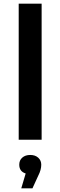

<svg xmlns="http://www.w3.org/2000/svg" viewBox="-20 -762 329 1047"><path d="M82 -742H207V0H82ZM205 136Q205 164 189 195L157 265H96L120 184Q85 173 85 136Q85 112 101.5 97.5Q118 83 145 83Q172 83 188.5 98Q205 113 205 136Z"/></svg>

Font: APTA Sans SemiBold
Style: Bold
Weight: 600
Version: Version 7.200